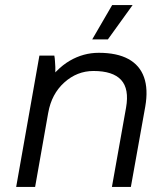

<svg xmlns="http://www.w3.org/2000/svg" viewBox="-20 -740 665 760"><path d="M136 -520H195Q197 -510 197.5 -499Q198 -488 199 -475Q199 -458 199 -441L187 -385L119 0H44ZM371 -531Q443 -531 488 -506.5Q533 -482 550 -434.5Q567 -387 555 -318L498 0H423L479 -314Q492 -388 459.5 -423.5Q427 -459 350 -459Q285 -459 234.5 -413.5Q184 -368 171 -294L156 -399Q202 -468 256 -499.5Q310 -531 371 -531ZM345 -584 424 -720H505L407 -584Z"/></svg>

Font: Fixel Italic Variable Display Thin
Style: Italic
Weight: 100
Italic angle: -10°
Designer: AlfaBravo + MacPaw
Foundry: Kyrylo Tkachov, Marchela Mozhyna, Serhii Makarenko, Maria Weinstein, Zakhar Kryvoshyya
Version: Version 1.210;Glyphs 3.2 (3217)